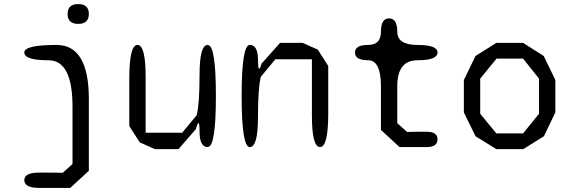

<svg xmlns="http://www.w3.org/2000/svg" viewBox="-20 -720 2790 940"><path d="M415 -652Q415 -603 363 -603Q311 -603 311 -652Q311 -700 363 -700Q415 -700 415 -652ZM415 -235V116L324 200H172Q99 200 99 162Q99 125 172 125Q209 125 237.5 125Q266 125 287 126L335 83V-198Q335 -425 217 -425Q99 -425 99 -463Q99 -500 257 -500Q415 -500 415 -235Z M997 -500Q1037 -500 1037 -250Q1037 0 997 0Q957 0 957 -76Q957 -153 939 -88L854 10H738L664 -23L613 -103V-334Q613 -500 653 -500Q693 -500 693 -344V-70H872L943 -156Q957 -210 957 -354Q957 -500 997 -500Z M1462 -510 1536 -477 1587 -397V-166Q1587 0 1547 0Q1507 0 1507 -156V-430H1328L1257 -344Q1243 -290 1243 -146Q1243 0 1203 0Q1163 0 1163 -250Q1163 -500 1203 -500Q1243 -500 1243 -426Q1243 -351 1261 -409L1351 -510Z M2024 -425Q1925 -425 1925 -298V-117L1973 -74Q1994 -75 2018 -75Q2042 -75 2069 -75Q2122 -75 2122 -38Q2122 0 2069 0H1936L1845 -84V-298Q1845 -425 1782 -425Q1718 -425 1718 -463Q1718 -500 1782 -500Q1845 -500 1845 -565Q1845 -630 1885 -630Q1925 -630 1925 -565Q1925 -500 2024 -500Q2122 -500 2122 -463Q2122 -425 2024 -425Z M2410 10 2308 -53 2251 -170V-328L2308 -446L2410 -510H2541L2642 -446L2699 -328V-170L2643 -53L2542 10ZM2541 -67 2619 -163V-335L2541 -433H2411L2331 -335V-163L2410 -67Z"/></svg>

Font: Syne Mono
Style: Regular
Weight: 400
Monospace: yes
Designer: Lucas Descroix
Foundry: Bonjour Monde
Version: Version 2.000; ttfautohint (v1.8.3)